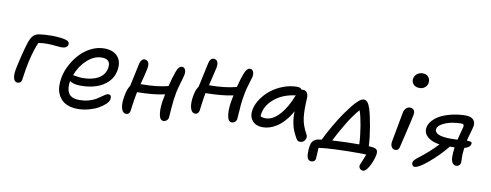

<svg xmlns="http://www.w3.org/2000/svg" viewBox="-75 -1178 4484 1755"><g transform="rotate(10 2167.5 -300.5)"><path d="M94.2 -59.1Q68.8 -59.1 58.8 -90.1Q48.8 -121.1 58.1 -171.9Q67.4 -222.7 88.1 -306.4Q108.9 -390.1 123 -432.1Q137.2 -476.6 157.2 -499.3Q177.2 -522 211.9 -527.8Q260.7 -536.1 332 -536.1Q373.5 -536.1 415.3 -530.8Q457 -525.4 475.1 -517.1Q498.5 -504.4 494.1 -481.9Q487.3 -446.8 431.2 -446.8Q418.9 -446.8 376 -451.4Q333 -456.1 303.2 -456.1Q253.9 -456.1 220.2 -449.2Q190.9 -385.7 164.1 -271Q155.8 -235.4 148.9 -194.1Q142.1 -152.8 138.2 -124.5Q134.3 -96.2 133.8 -92.8Q127.9 -59.1 94.2 -59.1Z M678.7 82Q630.4 82 592.3 68.8Q554.2 55.7 530.3 32Q506.3 8.3 492.2 -24.4Q478 -57.1 476.8 -95.9Q475.6 -134.8 483.4 -178.2Q495.6 -238.3 526.9 -296.4Q558.1 -354.5 601.8 -401.1Q645.5 -447.8 703.9 -476.3Q762.2 -504.9 823.2 -504.9Q907.7 -504.9 949.7 -456.1Q991.7 -407.2 974.6 -320.8Q962.4 -260.3 918.5 -217Q874.5 -173.8 811 -152.8Q747.6 -131.8 670.4 -131.8Q593.8 -131.8 567.4 -158.2Q559.6 -125 562.5 -96.2Q565.4 -67.4 576.9 -46.1Q588.4 -24.9 614.5 -12.9Q640.6 -1 678.7 -1Q722.7 -1 760.7 -11Q798.8 -21 824 -35.4Q849.1 -49.8 869.1 -64.5Q889.2 -79.1 905 -89.1Q920.9 -99.1 932.6 -99.1Q948.2 -99.1 955.1 -87.9Q961.9 -76.7 958.5 -56.2Q954.1 -34.2 928.7 -10Q903.3 14.2 866.2 34.7Q829.1 55.2 778.8 68.6Q728.5 82 678.7 82ZM588.4 -213.9Q595.2 -213.9 621.6 -209Q647.9 -204.1 671.4 -204.1Q762.7 -204.1 819.6 -237.3Q876.5 -270.5 887.7 -330.1Q905.3 -418.9 815.4 -418.9Q744.1 -418.9 679.7 -359.9Q615.2 -300.8 583.5 -213.9Z M1124.5 49.8Q1088.9 49.8 1077.1 4.2Q1065.4 -41.5 1080.6 -117.2Q1091.3 -177.2 1114.7 -209Q1152.8 -385.7 1158.7 -415Q1163.1 -439.5 1175 -454.8Q1187 -470.2 1202.6 -470.2Q1227.5 -470.2 1238.8 -449.5Q1250 -428.7 1241.7 -389.2Q1234.4 -349.6 1205.6 -241.2H1214.4Q1357.9 -241.2 1460.4 -268.1Q1481.4 -354.5 1501.5 -407.2Q1509.3 -431.6 1522.5 -447.3Q1535.6 -462.9 1551.8 -462.9Q1572.8 -462.9 1582 -442.6Q1591.3 -422.4 1585.4 -394Q1581.1 -371.1 1564.2 -315.4Q1547.4 -259.8 1540.5 -226.1Q1526.4 -153.8 1520.8 -70.8Q1515.1 12.2 1514.6 15.1Q1511.2 32.2 1498.3 43.2Q1485.4 54.2 1468.8 54.2Q1433.1 54.2 1425.8 -9.8Q1418.5 -73.7 1438.5 -166Q1439 -169.4 1440.4 -177Q1441.9 -184.6 1442.4 -188Q1344.2 -165 1186.5 -163.1Q1186 -161.6 1185.5 -158Q1185.1 -154.3 1184.6 -152.8Q1175.3 -107.9 1167.2 -48.3Q1159.2 11.2 1157.7 18.1Q1155.8 32.2 1146.2 41Q1136.7 49.8 1124.5 49.8Z M1745.1 -62Q1709.5 -62 1697.5 -108.4Q1685.5 -154.8 1700.2 -229Q1710.9 -282.7 1732.4 -310.1Q1749.5 -385.3 1780.3 -532.2Q1784.7 -556.6 1796.1 -571.3Q1807.6 -585.9 1823.2 -585.9Q1848.6 -585.9 1859.6 -565.4Q1870.6 -544.9 1862.3 -504.9Q1857.4 -481 1823.2 -339.8H1827.1Q1969.2 -339.8 2077.1 -368.2Q2097.2 -449.7 2116.2 -498Q2137.7 -553.2 2167.5 -553.2Q2188.5 -553.2 2197.8 -532.7Q2207 -512.2 2201.2 -482.9Q2197.3 -465.8 2180.4 -412.8Q2163.6 -359.9 2158.2 -327.1Q2147 -271.5 2141.6 -217.3Q2136.2 -163.1 2134.8 -126.2Q2133.3 -89.4 2131.3 -79.1Q2127.9 -62.5 2115 -51.8Q2102.1 -41 2086.4 -41Q2050.3 -41 2042.7 -106.4Q2035.2 -171.9 2055.2 -264.2Q2056.2 -267.6 2057.6 -275.6Q2059.1 -283.7 2060.1 -287.1Q1960 -265.1 1804.2 -263.2Q1795.4 -218.3 1787.6 -158.2Q1779.8 -98.1 1779.3 -95.2Q1776.4 -80.6 1767.1 -71.3Q1757.8 -62 1745.1 -62Z M2374 -46.9Q2306.2 -46.9 2273.9 -88.4Q2241.7 -129.9 2254.4 -191.9Q2264.6 -243.7 2299.1 -293.5Q2333.5 -343.3 2382.3 -381.1Q2431.2 -418.9 2493.9 -442.4Q2556.6 -465.8 2620.1 -465.8Q2654.8 -465.8 2663.1 -445.8Q2675.3 -448.2 2677.2 -448.2Q2701.2 -448.2 2714.4 -429.7Q2727.5 -411.1 2726.1 -380.9Q2718.8 -264.6 2727.8 -195.3Q2736.8 -126 2778.3 -53.2Q2793 -27.8 2777.8 -1.5Q2762.7 24.9 2731.9 24.9Q2717.3 24.9 2709.7 19Q2702.1 13.2 2695.3 1Q2673.8 -38.1 2662.6 -63.7Q2651.4 -89.4 2642.3 -136.7Q2633.3 -184.1 2635.3 -241.2Q2607.4 -189.9 2573.7 -151.6Q2540 -113.3 2505.9 -90.8Q2471.7 -68.4 2438.7 -57.6Q2405.8 -46.9 2374 -46.9ZM2340.3 -173.8Q2335.9 -155.3 2337.4 -142.1Q2354.5 -131.8 2385.3 -131.8Q2448.2 -131.8 2510.7 -198Q2573.2 -264.2 2620.1 -386.2Q2504.9 -371.6 2430.2 -311.5Q2355.5 -251.5 2340.3 -173.8Z M3345.2 185.1Q3326.2 185.1 3314.7 171.1Q3303.2 157.2 3307.1 139.2Q3309.1 131.8 3325 95.5Q3340.8 59.1 3349.1 35.2Q3330.1 33.2 3280.3 33.2Q3029.8 33.2 2909.2 49.8Q2907.2 70.8 2905.8 106.7Q2904.3 142.6 2903.3 147.9Q2902.8 164.1 2891.8 173.6Q2880.9 183.1 2864.3 183.1Q2823.2 183.1 2821.3 120.1Q2819.3 74.2 2828.1 38.1Q2838.4 -14.6 2896 -24.9Q2897.9 -24.9 2908 -26.6Q2918 -28.3 2924.3 -28.8Q2952.1 -88.4 2996.8 -165.3Q3041.5 -242.2 3081.1 -298.8Q3114.7 -345.7 3139.4 -376.7Q3164.1 -407.7 3192.1 -432.4Q3220.2 -457 3239.3 -457Q3259.8 -457 3275.1 -439.5Q3290.5 -421.9 3302.2 -383.8Q3320.3 -326.2 3337.6 -225.6Q3355 -125 3358.4 -44.9Q3381.3 -43.5 3395 -41Q3424.8 -38.1 3435.3 -22.9Q3445.8 -7.8 3439.9 24.9Q3428.7 78.6 3399.9 131.8Q3371.1 185.1 3345.2 185.1ZM3112.3 -205.1Q3055.2 -110.8 3020 -38.1Q3142.1 -45.9 3270 -45.9Q3266.6 -126 3251 -217.8Q3235.4 -309.6 3218.3 -354Q3161.1 -287.6 3112.3 -205.1Z M3721.7 -648.9Q3685.1 -648.9 3664.6 -671.4Q3644 -693.8 3650.9 -726.1Q3655.8 -752.4 3677.7 -769.3Q3699.7 -786.1 3728.5 -786.1Q3766.6 -786.1 3784.4 -761.7Q3802.2 -737.3 3795.9 -705.1Q3791.5 -683.6 3772 -666.3Q3752.4 -648.9 3721.7 -648.9ZM3601.6 -53.2Q3578.1 -53.2 3566.4 -75Q3554.7 -96.7 3560.5 -126Q3577.1 -212.4 3591.8 -293.5Q3606.4 -374.5 3611.8 -402.8Q3617.2 -427.2 3633.1 -442.6Q3648.9 -458 3670.9 -458Q3692.9 -458 3704.8 -442.1Q3716.8 -426.3 3711.9 -398.9Q3706.1 -365.7 3675.3 -236.3Q3644.5 -106.9 3640.6 -89.8Q3634.3 -53.2 3601.6 -53.2Z M3802.7 68.8Q3789.1 68.8 3781.7 56.9Q3774.4 44.9 3776.9 30.8Q3779.8 18.6 3791.3 6.3Q3802.7 -5.9 3830.6 -26.9Q3924.8 -99.6 3991.7 -172.9Q3920.4 -182.6 3879.2 -218.8Q3837.9 -254.9 3848.6 -309.1Q3856.9 -351.6 3905 -392.8Q3953.1 -434.1 4041.5 -457Q4114.3 -475.1 4181.6 -475.1Q4231.4 -475.1 4254.4 -451.2Q4277.3 -427.2 4269.5 -389.2Q4266.1 -369.6 4251 -318.8Q4235.8 -268.1 4232.4 -250Q4241.2 -250 4246.3 -249.8Q4251.5 -249.5 4258.3 -248.8Q4265.1 -248 4268.1 -246.8Q4271 -245.6 4275.1 -243.2Q4279.3 -240.7 4279.1 -237.1Q4278.8 -233.4 4278.8 -228Q4273.4 -194.3 4220.7 -180.2Q4216.8 -147.9 4214.8 -119.1Q4214.4 -105 4215.6 -75.7Q4216.8 -46.4 4215.8 -40Q4212.9 -26.4 4201.9 -16.6Q4190.9 -6.8 4176.8 -6.8Q4131.3 -6.8 4126.5 -76.2Q4125 -112.3 4132.8 -169.9H4126.5H4089.8Q4013.7 -77.6 3926.5 -4.4Q3839.4 68.8 3802.7 68.8ZM3937.5 -308.1Q3931.2 -278.8 3966.6 -260.5Q4002 -242.2 4085.4 -242.2Q4106.4 -242.2 4146.5 -244.1Q4152.3 -267.6 4164.3 -311.8Q4176.3 -356 4178.7 -366.2Q4181.6 -383.3 4176.3 -389.6Q4170.9 -396 4155.8 -396Q4116.7 -396 4070.8 -388.2Q4018.6 -377.9 3980.5 -356.2Q3942.4 -334.5 3937.5 -308.1Z"/></g></svg>

Font: Shantell Sans Irregular Bouncy
Style: Italic
Weight: 400
Italic angle: -11.31°
Designer: Stephen Nixon, Anya Danilova, Shantell Martin
Foundry: Arrow Type
Version: Version 1.006;[9816181b4]